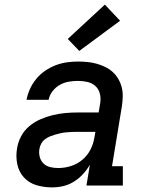

<svg xmlns="http://www.w3.org/2000/svg" viewBox="-20 -805 640 833"><path d="M206 8Q171 8 138.5 -1.5Q106 -11 84 -35Q62 -59 55 -92.5Q48 -126 54 -161Q58 -188 71.5 -213.5Q85 -239 107 -257.5Q129 -276 155.5 -287.5Q182 -299 209 -305.5Q236 -312 263 -314.5Q290 -317 317 -317H408L415 -359Q418 -380 413 -399.5Q408 -419 393.5 -432Q379 -445 359 -449.5Q339 -454 318 -454Q298 -454 278 -450.5Q258 -447 240 -437Q222 -427 208.5 -410Q195 -393 191 -372H95Q100 -397 110.5 -420Q121 -443 137.5 -463Q154 -483 176 -498Q198 -513 221.5 -522Q245 -531 269.5 -534.5Q294 -538 318 -538Q339 -538 359.5 -536Q380 -534 399.5 -528.5Q419 -523 436.5 -514.5Q454 -506 468.5 -493Q483 -480 493 -463Q503 -446 508 -426.5Q513 -407 512.5 -386.5Q512 -366 509 -345L466 -84H513V0H355L370 -90Q357 -68 339.5 -49Q322 -30 300 -16.5Q278 -3 254 2.5Q230 8 206 8ZM232 -76Q260 -76 287.5 -84.5Q315 -93 337.5 -112Q360 -131 373 -157Q386 -183 390 -211L394 -233H317Q305 -233 293 -232.5Q281 -232 269 -231Q257 -230 245 -227.5Q233 -225 221 -221.5Q209 -218 197.5 -213.5Q186 -209 175.5 -201Q165 -193 159 -182Q153 -171 151 -159Q148 -141 152.5 -124Q157 -107 169 -95.5Q181 -84 198 -80Q215 -76 232 -76ZM324 -584 274 -636 435 -785 501 -715Z"/></svg>

Font: Iosevka Curly Slab MdExObl
Style: Regular
Weight: 500
Width: 7
Italic angle: -9°
Monospace: yes
Designer: Belleve Invis
Foundry: Belleve Invis
Version: Version 11.1.0; ttfautohint (v1.8.3)